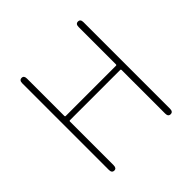

<svg xmlns="http://www.w3.org/2000/svg" viewBox="-183 -895 1063 1063"><g transform="rotate(-45 349.0 -363.0)"><path d="M129 0Q110 0 110 -24V-702Q110 -726 129 -726Q147 -726 147 -702V-409Q147 -404 152 -404H546Q551 -404 551 -409V-702Q551 -726 570 -726Q589 -726 589 -702V-24Q589 0 570 0Q551 0 551 -24V-366Q551 -371 546 -371H152Q147 -371 147 -366V-24Q147 0 129 0Z"/></g></svg>

Font: Resource Han Rounded KR ExtraLight
Style: Regular
Weight: 250
Designer: Cyano Hao (round all glyphs); Ryoko NISHIZUKA 西塚涼子 (kana, bopomofo & ideographs); Paul D. Hunt (Latin, Greek & Cyrillic)
Foundry: Cyano Hao
Version: 0.990